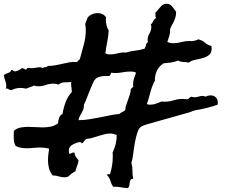

<svg xmlns="http://www.w3.org/2000/svg" viewBox="-30 -843 1182 1007"><path d="M1112.3 -305.7Q1112.3 -297.9 1111.3 -293.9Q1083 -284.2 1056.2 -277.3Q1029.3 -270.5 999 -265.6Q988.3 -263.7 978 -259.3Q967.8 -254.9 957 -252L787.1 -204.1Q781.2 -202.1 770.5 -199.2L749 -193.4Q738.3 -190.4 728.5 -187Q718.8 -183.6 714.8 -181.6Q699.2 -173.8 690.9 -148.9Q682.6 -124 677.2 -93.8Q671.9 -63.5 668.5 -34.7Q665 -5.9 659.2 10.7Q665 31.2 664.6 52.7Q664.1 74.2 668.9 94.7Q658.2 94.7 654.8 100.6Q651.4 106.4 650.4 113.8Q649.4 121.1 648.4 129.4Q647.5 137.7 640.6 143.6Q622.1 142.6 603 139.2Q584 135.7 564.5 136.7Q553.7 123 549.3 106.4Q544.9 89.8 533.2 77.1L532.2 74.2Q532.2 69.3 537.1 70.3Q542 71.3 543.9 71.3L546.9 70.3Q553.7 49.8 557.6 25.9Q561.5 2 561.5 -19.5V-30.3Q561.5 -36.1 560.5 -42Q570.3 -63.5 576.2 -85.9Q582 -108.4 582 -131.8V-135.7Q563.5 -142.6 547.9 -142.6Q532.2 -142.6 517.6 -138.7Q502.9 -134.8 487.8 -130.4Q472.7 -126 458 -121.1Q443.4 -116.2 427.7 -115.2Q420.9 -114.3 417.5 -110.8Q414.1 -107.4 411.6 -103Q409.2 -98.6 405.8 -95.2Q402.3 -91.8 396.5 -90.8L397.5 -92.8Q397.5 -96.7 392.6 -97.2Q387.7 -97.7 385.7 -97.7Q383.8 -97.7 378.9 -96.2Q374 -94.7 372.1 -93.8Q355.5 -88.9 343.3 -79.6Q331.1 -70.3 331.1 -51.8Q331.1 -47.9 331.5 -44.9Q332 -42 333 -38.1Q335 -36.1 337.9 -36.1Q340.8 -36.1 344.7 -39.6Q348.6 -43 355.5 -43Q357.4 -43 358.4 -42.5Q359.4 -42 361.3 -42Q361.3 -33.2 363.8 -28.3Q366.2 -23.4 369.1 -18.6L376 -9.8Q379.9 -5.9 381.8 0Q379.9 14.6 374 28.3Q368.2 42 365.2 55.7Q353.5 61.5 344.2 68.8Q335 76.2 326.2 84Q318.4 86.9 308.6 86.9Q293 86.9 277.8 82Q262.7 77.1 246.1 77.1Q232.4 59.6 227.1 40Q221.7 20.5 221.7 -2Q221.7 -18.6 223.6 -33.2Q225.6 -47.9 227.5 -63.5Q205.1 -69.3 181.6 -69.3Q164.1 -69.3 145.5 -67.4Q127 -65.4 109.4 -65.4Q94.7 -65.4 80.6 -67.9Q66.4 -70.3 52.7 -77.1Q45.9 -87.9 43.9 -99.1Q42 -110.4 42 -124V-140.6Q42 -149.4 43 -157.2Q59.6 -170.9 79.1 -174.3Q98.6 -177.7 118.2 -177.7Q136.7 -177.7 155.3 -176.3Q173.8 -174.8 193.4 -174.8Q213.9 -174.8 234.9 -178.7Q255.9 -182.6 274.4 -196.3Q275.4 -210 279.8 -224.1Q284.2 -238.3 297.9 -245.1Q302.7 -276.4 314 -306.6Q325.2 -336.9 346.7 -360.4Q346.7 -374 344.2 -386.7Q341.8 -399.4 343.8 -413.1Q327.1 -411.1 309.1 -411.1Q291 -411.1 277.3 -399.4Q262.7 -404.3 251 -404.3Q229.5 -404.3 210.4 -397.5Q191.4 -390.6 170.9 -390.6Q157.2 -390.6 148.4 -394.5Q137.7 -388.7 127.4 -385.7Q117.2 -382.8 106.4 -377.9Q91.8 -381.8 77.1 -381.8Q53.7 -381.8 32.2 -371.1H29.3Q20.5 -370.1 15.6 -375Q10.7 -379.9 0 -377.9Q2.9 -383.8 2.9 -391.6Q2.9 -406.2 -2.4 -419.9Q-7.8 -433.6 -9.8 -448.2Q-5.9 -453.1 0 -455.6Q5.9 -458 11.7 -460Q17.6 -461.9 22.5 -465.3Q27.3 -468.8 29.3 -475.6Q36.1 -476.6 39.1 -472.7Q42 -468.8 49.8 -468.8Q55.7 -468.8 68.4 -475.1Q81.1 -481.4 85 -486.3Q88.9 -484.4 93.3 -483.4Q97.7 -482.4 101.6 -478.5H105.5Q110.4 -478.5 111.3 -482.9Q112.3 -487.3 117.2 -487.3Q122.1 -487.3 126 -486.3Q129.9 -485.4 134.8 -485.4Q146.5 -485.4 157.7 -487.8Q168.9 -490.2 179.7 -490.2Q182.6 -490.2 186.5 -489.3Q190.4 -488.3 193.4 -486.3Q199.2 -490.2 208 -490.7Q216.8 -491.2 220.7 -497.1Q240.2 -497.1 259.3 -500.5Q278.3 -503.9 296.9 -508.3Q315.4 -512.7 334 -516.1Q352.5 -519.5 372.1 -517.6Q377 -519.5 380.4 -524.9Q383.8 -530.3 388.7 -532.2Q398.4 -570.3 409.2 -607.9Q419.9 -645.5 419.9 -684.6Q419.9 -701.2 417 -717.8Q423.8 -733.4 430.7 -752.9Q452.1 -774.4 482.4 -774.4Q509.8 -774.4 526.4 -752.9Q525.4 -748 525.4 -738.3Q525.4 -709 540 -682.6Q538.1 -651.4 532.2 -622.1Q526.4 -592.8 522.5 -564.5Q528.3 -559.6 534.2 -558.6Q540 -557.6 546.9 -557.6Q568.4 -557.6 588.9 -563.5Q609.4 -569.3 630.9 -567.4Q655.3 -575.2 680.2 -577.6Q705.1 -580.1 728.5 -587.9Q733.4 -595.7 735.8 -607.4Q738.3 -619.1 747.1 -623Q744.1 -627 744.1 -632.8Q744.1 -651.4 753.9 -667.5Q763.7 -683.6 763.7 -702.1Q763.7 -708 760.7 -713.9Q769.5 -721.7 773.9 -732.4Q778.3 -743.2 789.1 -749Q786.1 -752 785.6 -755.9Q785.2 -759.8 785.2 -762.7V-777.3Q792 -783.2 798.3 -791Q804.7 -798.8 811 -806.2Q817.4 -813.5 824.7 -818.4Q832 -823.2 842.8 -823.2Q862.3 -823.2 873 -809.1Q883.8 -794.9 893.6 -781.2V-778.3Q893.6 -763.7 890.1 -752.4Q886.7 -741.2 882.3 -731.4Q877.9 -721.7 872.1 -711.9Q866.2 -702.1 862.3 -690.4Q862.3 -668 858.4 -655.8Q854.5 -643.6 847.7 -623Q862.3 -616.2 878.9 -616.2Q900.4 -616.2 920.4 -622.1Q940.4 -627.9 961.9 -627.9H968.8Q972.7 -627.9 977.5 -627Q985.4 -628.9 993.7 -630.4Q1002 -631.8 1008.8 -636.7Q1029.3 -632.8 1044.4 -619.6Q1059.6 -606.4 1079.1 -601.6Q1080.1 -597.7 1080.1 -589.8Q1080.1 -565.4 1066.4 -554.7Q1052.7 -543.9 1033.7 -538.6Q1014.6 -533.2 994.1 -529.3Q973.6 -525.4 960 -514.6Q947.3 -517.6 931.2 -518.1Q915 -518.6 904.3 -525.4Q884.8 -517.6 865.7 -515.1Q846.7 -512.7 827.1 -510.7Q802.7 -494.1 792.5 -471.2Q782.2 -448.2 782.2 -419.9Q766.6 -390.6 758.8 -359.4Q751 -328.1 740.2 -296.9Q747.1 -293.9 757.8 -293.9Q773.4 -293.9 788.1 -299.3Q802.7 -304.7 817.4 -310.5Q821.3 -310.5 824.7 -310.1Q828.1 -309.6 833 -309.6Q857.4 -309.6 880.9 -316.9Q904.3 -324.2 928.7 -324.2Q933.6 -324.2 939.5 -323.2Q945.3 -322.3 950.2 -322.3Q958 -322.3 961.9 -328.1Q965.8 -334 973.6 -335.9Q980.5 -333 991.2 -333Q1002 -333 1011.7 -336.4Q1021.5 -339.8 1032.2 -339.8Q1041 -339.8 1047.9 -335.9Q1061.5 -342.8 1075.2 -342.8Q1090.8 -342.8 1101.6 -332.5Q1112.3 -322.3 1112.3 -305.7ZM683.6 -461.9Q675.8 -465.8 668.5 -466.8Q661.1 -467.8 653.3 -467.8Q633.8 -467.8 613.8 -463.9Q593.8 -460 574.2 -460Q569.3 -460 564 -460.4Q558.6 -460.9 553.7 -461.9Q550.8 -457 549.3 -452.1Q547.9 -447.3 543 -444.3H523.4Q512.7 -444.3 501.5 -442.4Q490.2 -440.4 481 -436Q471.7 -431.6 465.8 -422.9Q460 -414.1 453.1 -397.5Q446.3 -380.9 438.5 -362.3L423.8 -325.2Q417 -306.6 410.2 -293.9V-289.1Q410.2 -276.4 406.2 -267.1Q402.3 -257.8 397.5 -249.5Q392.6 -241.2 388.2 -232.9Q383.8 -224.6 381.8 -212.9H383.8Q411.1 -212.9 437.5 -217.3Q463.9 -221.7 490.2 -226.6L543 -237.3Q569.3 -243.2 595.7 -245.1Q603.5 -252 611.8 -255.9Q620.1 -259.8 627 -265.6Q627.9 -280.3 632.3 -293.5Q636.7 -306.6 641.6 -319.8Q646.5 -333 650.9 -346.2Q655.3 -359.4 655.3 -374Q662.1 -383.8 668.9 -387.7Q668 -392.6 668 -402.3Q668 -418 673.3 -432.6Q678.7 -447.3 683.6 -461.9Z"/></svg>

Font: RockSalt
Style: Regular
Weight: 400
Designer: Squid
Foundry: Font Diner, Inc DBA Sideshow
Version: Version 1.000